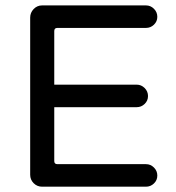

<svg xmlns="http://www.w3.org/2000/svg" viewBox="-20 -703 663 724"><path d="M93.8 -43.9V-636.7Q93.8 -655.3 106.9 -668.9Q120.1 -682.6 138.7 -682.6H530.3Q547.9 -682.6 560.5 -669.9Q573.2 -657.2 573.2 -639.6Q573.2 -622.1 560.5 -609.9Q547.9 -597.7 530.3 -597.7H196.3Q184.6 -597.7 184.6 -585.9V-383.8H495.1Q512.7 -383.8 525.4 -371.1Q538.1 -358.4 538.1 -340.8Q538.1 -323.2 525.4 -311Q512.7 -298.8 495.1 -298.8H184.6V-95.7Q184.6 -84 196.3 -84H530.3Q547.9 -84 560.5 -71.3Q573.2 -58.6 573.2 -41Q573.2 -23.4 560.5 -11.2Q547.9 1 530.3 1H138.7Q120.1 1 106.9 -12.2Q93.8 -25.4 93.8 -43.9Z"/></svg>

Font: FakePearl
Style: Regular
Weight: 400
Version: Version 1.2